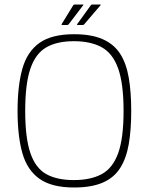

<svg xmlns="http://www.w3.org/2000/svg" viewBox="-20 -827 661 853"><path d="M58 -334Q58 -446 79.5 -522Q101 -598 155.5 -636.5Q210 -675 309 -675Q386 -675 436 -653Q486 -631 513.5 -588.5Q541 -546 552 -482Q563 -418 563 -334Q563 -250 552 -186.5Q541 -123 513.5 -80Q486 -37 436 -15.5Q386 6 309 6Q210 6 155.5 -32.5Q101 -71 79.5 -146.5Q58 -222 58 -334ZM92 -334Q92 -214 115 -147Q138 -80 185.5 -53.5Q233 -27 308 -27Q383 -27 432 -53.5Q481 -80 505 -146.5Q529 -213 529 -334Q529 -455 505 -522.5Q481 -590 432 -617Q383 -644 308 -644Q233 -644 185.5 -616.5Q138 -589 115 -522Q92 -455 92 -334ZM285 -719Q284 -718 282.5 -717Q281 -716 279 -716H256Q252 -716 254 -720L305 -803Q307 -807 313 -807H348Q350 -807 350.5 -806Q351 -805 349 -803ZM354 -719Q353 -718 351.5 -717Q350 -716 348 -716H325Q322 -716 322 -717.5Q322 -719 323 -720L383 -803Q385 -806 387 -806.5Q389 -807 391 -807H425Q427 -807 427.5 -806Q428 -805 426 -803Z"/></svg>

Font: Glory Thin
Style: Regular
Weight: 100
Designer: Robert Leuschke
Foundry: Robert Leuschke
Version: Version 1.011